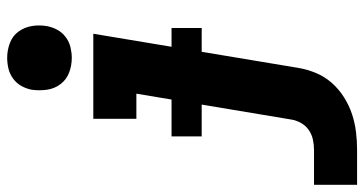

<svg xmlns="http://www.w3.org/2000/svg" viewBox="-305 -540 1015 535"><g transform="rotate(-90 202.5 -272.5)"><path d="M-45 215V95H52Q66 95 80.5 92Q95 89 107.5 80.5Q120 72 127.5 58.5Q135 45 137 31L209 -400H139V-520H376L281 50Q277 75 267 99.5Q257 124 239.5 144Q222 164 199 178.5Q176 193 151.5 201Q127 209 102 212Q77 215 52 215ZM309 -580Q287 -580 267.5 -587.5Q248 -595 235.5 -611.5Q223 -628 220 -649Q217 -670 220 -692Q223 -707 230.5 -720.5Q238 -734 251 -743.5Q264 -753 279 -756.5Q294 -760 309 -760Q330 -760 350 -752.5Q370 -745 382 -728.5Q394 -712 397.5 -691Q401 -670 397 -648Q394 -633 386.5 -619.5Q379 -606 366 -596.5Q353 -587 338 -583.5Q323 -580 309 -580ZM90 -218V-302H392V-218Z"/></g></svg>

Font: Iosevka Etoile Heavy Oblique
Style: Regular
Weight: 900
Italic angle: -9°
Designer: Belleve Invis
Foundry: Belleve Invis
Version: Version 15.5.2; ttfautohint (v1.8.4)